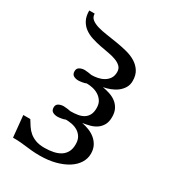

<svg xmlns="http://www.w3.org/2000/svg" viewBox="-177 -816 838 927"><g transform="rotate(30 242.5 -352.5)"><path d="M189 -33.2Q216.8 -33.2 239.5 -38.1Q262.2 -43 278.3 -53.5Q294.4 -64 303.5 -81.1Q312.5 -98.1 312.5 -123Q312.5 -147.9 302.5 -163.6Q292.5 -179.2 277.3 -188Q262.2 -196.8 244.6 -200Q227.1 -203.1 211.9 -203.1Q203.1 -199.2 189.9 -197Q176.8 -194.8 168.9 -194.8Q153.3 -194.8 142.1 -201.4Q130.9 -208 130.9 -225.1Q130.9 -240.7 143.3 -247.3Q155.8 -253.9 171.4 -253.9Q179.2 -253.9 191.4 -252.2Q203.6 -250.5 210.4 -249Q232.4 -249 251.2 -252.2Q270 -255.4 283.4 -263.9Q296.9 -272.5 304.7 -287.1Q312.5 -301.8 312.5 -325.2Q312.5 -348.6 302.5 -363.8Q292.5 -378.9 277.3 -388.2Q262.2 -397.5 244.6 -401.1Q227.1 -404.8 211.9 -404.8Q203.1 -400.9 189.9 -398.7Q176.8 -396.5 168.9 -396.5Q153.3 -396.5 142.1 -403.1Q130.9 -409.7 130.9 -426.8Q130.9 -442.4 143.3 -449.2Q155.8 -456.1 171.4 -456.1Q179.2 -456.1 191.4 -454.3Q203.6 -452.6 210.4 -451.2Q226.6 -451.2 244.1 -454.6Q261.7 -458 276.9 -466.6Q292 -475.1 301.8 -489.5Q311.5 -503.9 311.5 -525.4Q311.5 -544.4 300 -555.7Q288.6 -566.9 270 -574Q251.5 -581.1 227.5 -585.2Q203.6 -589.4 178.7 -594.2Q153.8 -599.1 129.9 -606.7Q106 -614.3 87.4 -627.7Q68.8 -641.1 57.4 -662.4Q45.9 -683.6 45.9 -715.8H76.2Q76.2 -696.8 90.1 -685.5Q104 -674.3 126.5 -667.7Q148.9 -661.1 178 -657Q207 -652.8 237.1 -647.9Q267.1 -643.1 296.1 -635.7Q325.2 -628.4 347.7 -614.7Q370.1 -601.1 384 -579.6Q397.9 -558.1 397.9 -525.4Q397.9 -503.9 387.9 -487.3Q377.9 -470.7 362.3 -458.7Q346.7 -446.8 326.9 -439.2Q307.1 -431.6 288.1 -428.2Q308.6 -424.8 328.6 -418.2Q348.6 -411.6 364.3 -399.7Q379.9 -387.7 389.4 -369.6Q398.9 -351.6 398.9 -325.2Q398.9 -298.8 389.4 -281.5Q379.9 -264.2 364.3 -253.2Q348.6 -242.2 328.6 -236.8Q308.6 -231.4 288.1 -228.5Q308.6 -224.6 328.4 -216.8Q348.1 -209 364 -195.8Q379.9 -182.6 389.4 -164.1Q398.9 -145.5 398.9 -120.6Q398.9 -92.8 383.8 -68.8Q368.7 -44.9 341.1 -27.3Q313.5 -9.8 274.7 0.5Q235.8 10.7 189 10.7Q163.6 10.7 146 9Q128.4 7.3 112.3 5.4Q96.2 3.4 78.4 1.7Q60.5 0 34.2 0L22.5 -119.6H61.5Q71.3 -103.5 81.5 -87.9Q91.8 -72.3 106 -60.3Q120.1 -48.3 139.9 -40.8Q159.7 -33.2 189 -33.2Z"/></g></svg>

Font: Arian Grqi
Style: Regular
Weight: 400
Designer: Ruben Hakobyan (Tarumian)
Foundry: Ruben Hakobyan (Tarumian)
Version: Version 1.003